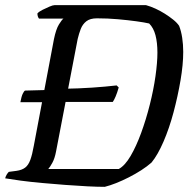

<svg xmlns="http://www.w3.org/2000/svg" viewBox="-30 -724 744 744"><path d="M49 -328Q53 -350 58 -360.5Q63 -371 67 -373L141 -375L217 -380Q276 -381 327.5 -384.5Q379 -388 422 -393L430 -385Q424 -364 418 -350Q412 -336 407 -329H207L132 -328ZM376 0Q349 0 308.5 -2Q268 -4 222.5 -7.5Q177 -11 132.5 -15Q88 -19 50.5 -24Q13 -29 -10 -33Q-8 -41 -4 -47.5Q0 -54 4 -58L34 -62Q55 -65 67.5 -74.5Q80 -84 87.5 -104.5Q95 -125 101 -159L179 -572Q187 -611 198.5 -629.5Q210 -648 216 -652H121Q118 -656 116.5 -661Q115 -666 115 -672Q121 -679 135 -686Q149 -693 162 -698.5Q175 -704 181 -704H536Q554 -699 572.5 -690.5Q591 -682 608.5 -671Q626 -660 641 -648Q656 -636 664 -624Q672 -604 676 -577.5Q680 -551 680 -523Q680 -474 669.5 -412.5Q659 -351 642.5 -289Q626 -227 603.5 -175Q581 -123 557 -94Q540 -79 517.5 -64.5Q495 -50 469.5 -37Q444 -24 420 -14.5Q396 -5 376 0ZM157 -69H430Q454 -82 476 -119.5Q498 -157 517 -209Q536 -261 550.5 -318.5Q565 -376 572.5 -429Q580 -482 580 -520Q580 -559 572.5 -587.5Q565 -616 548 -633Q531 -637 498.5 -641.5Q466 -646 426.5 -649.5Q387 -653 346 -653Q319 -653 304.5 -641.5Q290 -630 283 -612Q276 -594 271 -573L187 -136Q182 -110 173 -93.5Q164 -77 157 -69Z"/></svg>

Font: Texturina Medium 12pt
Style: Italic
Weight: 400
Italic angle: -11°
Version: Version 1.002